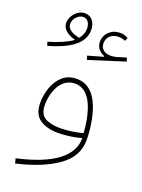

<svg xmlns="http://www.w3.org/2000/svg" viewBox="-182 -776 823 1111"><g transform="rotate(20 229.5 -220.0)"><path d="M142.6 -698.2C94.7 -698.2 57.6 -649.9 57.6 -610.4C57.6 -563.5 104.5 -543 139.6 -533.2C121.1 -520 98.1 -507.8 70.8 -496.1C43 -484.4 17.1 -475.1 -7.3 -468.8L0.5 -445.8C119.1 -480 208 -529.8 208 -618.2C208 -665 182.1 -698.2 142.6 -698.2ZM140.6 -674.3C169.4 -674.3 182.6 -647.5 182.6 -616.7C182.6 -594.2 174.3 -572.8 157.7 -552.7C126.5 -558.6 81.5 -573.7 81.5 -611.3C81.5 -627.9 87.9 -642.6 100.1 -655.3C112.3 -668 125.5 -674.3 140.6 -674.3ZM421.9 -647.9C406.7 -655.8 390.6 -661.1 373 -661.1C346.2 -661.1 323.7 -652.8 305.7 -635.7C287.6 -618.7 278.3 -597.7 278.3 -572.8C278.3 -541 298.8 -513.7 330.1 -503.4V-498.5L236.3 -471.7L243.7 -447.8L463.9 -517.6L456.5 -540L408.7 -525.4C392.1 -520 377 -517.6 363.3 -517.6C325.7 -517.6 300.8 -537.6 300.8 -572.3C300.8 -610.8 329.6 -636.2 371.1 -636.2C385.3 -636.2 399.4 -633.3 412.6 -627ZM373.5 -10.3C371.6 100.6 264.2 180.2 50.8 228L58.1 257.3C163.6 233.4 247.1 199.2 308.6 155.8C370.1 111.8 400.9 56.6 400.9 -9.8C400.9 -74.7 390.6 -151.9 364.7 -216.3C338.9 -280.8 294.9 -325.2 228 -325.2C193.4 -325.2 165 -315.4 142.1 -295.4C119.1 -275.4 102.5 -249.5 91.3 -218.8C80.1 -187.5 74.7 -155.3 74.7 -122.6C74.7 -75.7 89.4 -42.5 118.2 -22.9C147 -3.4 184.6 6.3 231.4 6.3C285.6 6.3 332 -2.9 371.1 -13.2ZM370.6 -43C333 -33.2 285.6 -23.9 231.4 -23.9C191.9 -23.9 161.1 -30.8 138.2 -44.4C115.2 -58.1 104 -84 104 -122.6C104 -149.4 108.4 -175.8 117.2 -202.6C134.8 -255.9 170.9 -295.9 228 -295.9C280.8 -295.9 314.9 -259.3 336.9 -207C358.4 -154.8 368.2 -93.3 370.6 -43Z"/></g></svg>

Font: Estedad Thin
Style: Regular
Weight: 100
Designer: Amin Abedi
Version: Version 7.3